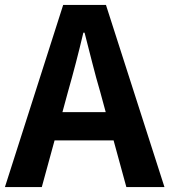

<svg xmlns="http://www.w3.org/2000/svg" viewBox="-24 -761 689 781"><path d="M252 -386C274 -463 296 -547 315 -628H320C341 -548 361 -463 384 -386L406 -305H230ZM-4 0H146L198 -190H438L490 0H645L407 -741H233Z"/></svg>

Font: Source Han Sans CN
Style: Bold
Weight: 700
Designer: Ryoko NISHIZUKA 西塚涼子 (kana, bopomofo & ideographs); Paul D. Hunt (Latin, Greek & Cyrillic); Sandoll Communications 산돌커뮤니
Foundry: Adobe
Version: Version 2.001;hotconv 1.0.107;makeotfexe 2.5.65593